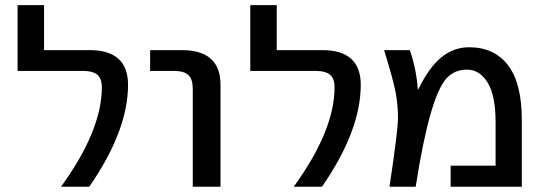

<svg xmlns="http://www.w3.org/2000/svg" viewBox="-20 -710 2069 730"><path d="M46.9 -440.4V-690.4H147.5V-519.5H320.3Q466.8 -519.5 466.8 -387.7Q466.8 -212.9 319.3 0H211.9Q367.2 -213.9 367.2 -377.9Q367.2 -411.1 350.1 -425.8Q333 -440.4 293.9 -440.4Z M550.8 -440.4V-519.5H670.9Q818.4 -519.5 818.4 -387.7V0H712.9V-372.1Q712.9 -409.2 696.3 -424.8Q679.7 -440.4 639.6 -440.4Z M931.6 -440.4V-690.4H1032.2V-519.5H1205.1Q1351.6 -519.5 1351.6 -387.7Q1351.6 -212.9 1204.1 0H1096.7Q1252 -213.9 1252 -377.9Q1252 -411.1 1234.9 -425.8Q1217.8 -440.4 1178.7 -440.4Z M1440.4 -519.5H1538.1Q1563.5 -447.3 1568.4 -370.1H1570.3Q1611.3 -454.1 1658.2 -492.2Q1705.1 -530.3 1763.7 -530.3Q1859.4 -530.3 1911.6 -461.9Q1963.9 -393.6 1963.9 -254.9V0H1693.4V-80.1H1864.3V-245.1Q1864.3 -346.7 1834 -396Q1803.7 -445.3 1755.4 -445.3Q1707 -445.3 1676.8 -411.1Q1613.3 -339.8 1560.5 0H1460.9Q1493.2 -214.8 1493.2 -262.2Q1493.2 -309.6 1484.4 -357.4Q1475.6 -405.3 1440.4 -519.5Z"/></svg>

Font: GenEi M Gothic v2 Medium
Style: Regular
Weight: 500
Version: Version 2.0